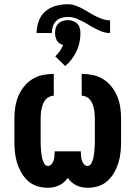

<svg xmlns="http://www.w3.org/2000/svg" viewBox="-20 -879 640 907"><path d="M204 8Q179 8 154.5 0Q130 -8 111.5 -25Q93 -42 80.5 -64Q68 -86 60.5 -110.5Q53 -135 50.5 -160Q48 -185 48 -210V-320Q48 -346 52 -372.5Q56 -399 66 -423.5Q76 -448 93 -469.5Q110 -491 132.5 -505Q155 -519 181 -524.5Q207 -530 234 -530V-427Q223 -427 212 -421.5Q201 -416 194 -407Q187 -398 183 -387.5Q179 -377 176.5 -365.5Q174 -354 173 -342.5Q172 -331 172 -320V-210Q172 -200 172.5 -189Q173 -178 174 -167.5Q175 -157 176.5 -146.5Q178 -136 181 -125.5Q184 -115 190 -105Q196 -95 206 -95Q216 -95 223 -103Q230 -111 233 -120.5Q236 -130 237 -139.5Q238 -149 238 -159V-164H362V-159Q362 -149 363 -139.5Q364 -130 367 -120.5Q370 -111 377 -103Q384 -95 394 -95Q404 -95 410 -105Q416 -115 419 -125.5Q422 -136 423.5 -146.5Q425 -157 426 -167.5Q427 -178 427.5 -189Q428 -200 428 -210V-320Q428 -331 427 -342.5Q426 -354 423.5 -365.5Q421 -377 417 -387.5Q413 -398 406 -407Q399 -416 388 -421.5Q377 -427 366 -427V-530Q393 -530 419 -524.5Q445 -519 467.5 -505Q490 -491 507 -469.5Q524 -448 534 -423.5Q544 -399 548 -372.5Q552 -346 552 -320V-210Q552 -185 549.5 -160Q547 -135 539.5 -110.5Q532 -86 519.5 -64Q507 -42 488.5 -25Q470 -8 445.5 0Q421 8 396 8Q382 8 368 5.5Q354 3 341.5 -3Q329 -9 318.5 -18Q308 -27 300 -39Q292 -27 281.5 -18Q271 -9 258.5 -3Q246 3 232 5.5Q218 8 204 8ZM153 -723Q153 -752 163 -779.5Q173 -807 194.5 -825.5Q216 -844 244 -851.5Q272 -859 300 -859Q318 -859 335.5 -853Q353 -847 369 -838.5Q385 -830 400 -820.5Q415 -811 431 -803Q447 -795 464.5 -789Q482 -783 500 -783V-723Q475 -723 452 -733.5Q429 -744 408 -756L392 -766Q371 -778 348 -788.5Q325 -799 300 -799Q285 -799 270 -794.5Q255 -790 244.5 -779Q234 -768 229.5 -753.5Q225 -739 225 -723ZM288 -567 241 -613Q253 -624 262.5 -637.5Q272 -651 278 -666Q269 -669 261 -674.5Q253 -680 248.5 -688Q244 -696 242 -705Q240 -714 240 -723Q240 -736 243.5 -747.5Q247 -759 255.5 -767.5Q264 -776 276 -780Q288 -784 300 -784Q312 -784 324 -780Q336 -776 344.5 -767.5Q353 -759 356.5 -747.5Q360 -736 360 -723Q360 -701 355.5 -679Q351 -657 341.5 -637Q332 -617 318.5 -599Q305 -581 288 -567Z"/></svg>

Font: Iosevka Curly Slab XBdEx
Style: Regular
Weight: 800
Width: 7
Monospace: yes
Designer: Belleve Invis
Foundry: Belleve Invis
Version: Version 11.0.0; ttfautohint (v1.8.3)